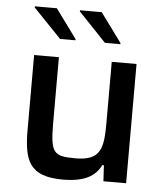

<svg xmlns="http://www.w3.org/2000/svg" viewBox="-52 -763 701 818"><g transform="rotate(5 298.5 -354.5)"><path d="M64 -712 183 -588H249V-593L158 -717H64ZM257 -712 375 -588H441V-593L350 -717H257ZM247 8C338 8 385 -19 409 -68H416L420 0H517V-510H411V-247C411 -141 401 -87 294 -87C198 -87 185 -99 185 -233V-510H79V-191C79 -59 103 8 247 8Z"/></g></svg>

Font: Saira UNSAM Medium
Style: Regular
Weight: 500
Designer: Hector Gatti with collaboration of the Omnibus-Type team
Foundry: Omnibus-Type
Version: Version 0.072;PS 000.072;hotconv 1.0.88;makeotf.lib2.5.64775